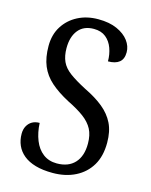

<svg xmlns="http://www.w3.org/2000/svg" viewBox="-112 -797 691 879"><g transform="rotate(15 234.0 -357.0)"><path d="M223 10Q176 10 141.5 0Q107 -10 84.5 -28.5Q62 -47 51 -72Q40 -97 40 -127Q40 -148 48.5 -163.5Q57 -179 71.5 -187.5Q86 -196 107 -196Q109 -151 123.5 -114.5Q138 -78 165 -57.5Q192 -37 230 -37Q285 -37 315 -69.5Q345 -102 345 -161Q345 -202 330.5 -229.5Q316 -257 286 -279.5Q256 -302 207 -326Q156 -353 122 -383Q88 -413 71.5 -452.5Q55 -492 55 -547Q55 -601 80 -640.5Q105 -680 147.5 -702Q190 -724 244 -724Q297 -724 333.5 -707.5Q370 -691 389 -665.5Q408 -640 408 -611Q408 -579 389.5 -564Q371 -549 336 -549Q336 -582 325.5 -611Q315 -640 293 -658Q271 -676 236 -676Q188 -676 162.5 -644.5Q137 -613 137 -559Q137 -522 149 -495.5Q161 -469 190 -447.5Q219 -426 269 -400Q321 -375 356.5 -346Q392 -317 410.5 -279.5Q429 -242 429 -188Q429 -124 403 -80.5Q377 -37 330.5 -13.5Q284 10 223 10Z"/></g></svg>

Font: Noto Serif Condensed
Style: Regular
Weight: 400
Width: 3
Designer: Monotype Design Team
Foundry: Monotype Imaging Inc.
Version: Version 2.015